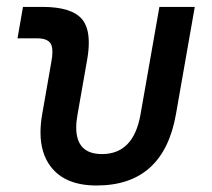

<svg xmlns="http://www.w3.org/2000/svg" viewBox="-20 -538 626 567"><path d="M265.1 9.8Q172.4 9.8 129.9 -45.9Q99.6 -85.4 99.6 -147Q99.6 -171.9 104.5 -200.2L131.8 -356.4Q134.8 -372.6 134.8 -384.3Q134.8 -400.9 129.4 -409.7Q119.6 -424.8 89.4 -424.8H31.7L47.9 -517.6H105.5Q191.4 -517.6 222.2 -481.4Q242.2 -457.5 242.2 -412.1Q242.2 -389.2 237.3 -361.3L209 -200.2Q205.1 -179.2 205.1 -161.6Q205.1 -83 281.2 -83Q374.5 -83 395 -200.2L450.7 -517.6H555.2L499.5 -200.2Q462.4 9.8 265.1 9.8Z"/></svg>

Font: CaskaydiaCove NFP
Style: Italic
Weight: 400
Italic angle: -10°
Designer: Aaron Bell
Foundry: Saja Typeworks
Version: Version 2111.001; VTT 6.35;Nerd Fonts 3.1.1